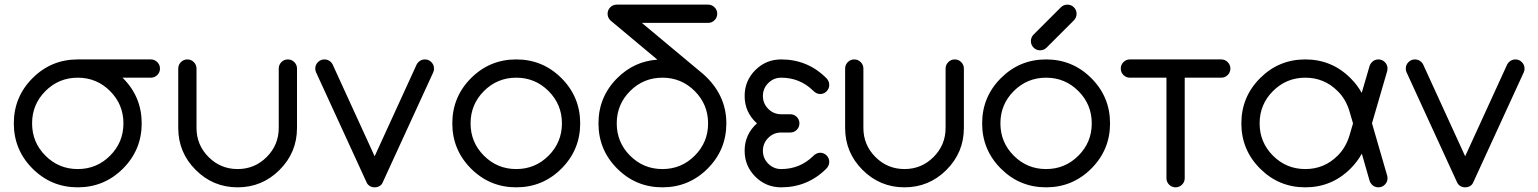

<svg xmlns="http://www.w3.org/2000/svg" viewBox="-20 -801 6578 821"><path d="M507.8 -273.4Q507.8 -354.5 450.7 -411.6Q393.6 -468.8 312.5 -468.8Q231.4 -468.8 174.3 -411.6Q117.2 -354.5 117.2 -273.4Q117.2 -192.4 174.3 -135.3Q231.4 -78.1 312.5 -78.1Q393.6 -78.1 450.7 -135.3Q507.8 -192.4 507.8 -273.4ZM503.9 -468.8Q504.9 -467.8 505.9 -466.8Q585.9 -386.7 585.9 -273.4Q585.9 -160.2 505.9 -80.1Q425.8 0 312.5 0Q199.2 0 119.1 -80.1Q39.1 -160.2 39.1 -273.4Q39.1 -386.7 119.1 -466.8Q199.2 -546.9 312.5 -546.9H625Q641.1 -546.9 652.6 -535.4Q664.1 -523.9 664.1 -507.8Q664.1 -491.7 652.6 -480.2Q641.1 -468.8 625 -468.8Z M996.1 0Q891.1 0 816.7 -74.5Q742.2 -148.9 742.2 -253.9V-507.8Q742.2 -523.9 753.7 -535.4Q765.1 -546.9 781.2 -546.9Q797.4 -546.9 808.8 -535.4Q820.3 -523.9 820.3 -507.8V-253.9Q820.3 -181.2 871.8 -129.6Q923.3 -78.1 996.1 -78.1Q1068.8 -78.1 1120.4 -129.6Q1171.9 -181.2 1171.9 -253.9V-507.8Q1171.9 -523.9 1183.3 -535.4Q1194.8 -546.9 1210.9 -546.9Q1227.1 -546.9 1238.5 -535.4Q1250 -523.9 1250 -507.8V-253.9Q1250 -148.9 1175.5 -74.5Q1101.1 0 996.1 0Z M1609.9 -10.7Q1599.1 0 1582 0Q1564.9 0 1554.2 -11.2Q1550.8 -14.2 1547.9 -20.5L1331.1 -492.7Q1328.1 -499.5 1328.1 -507.8Q1328.1 -523.9 1339.6 -535.4Q1351.1 -546.9 1367.2 -546.9Q1383.3 -546.9 1395 -535.6Q1398.9 -531.7 1402.3 -525.4L1582 -132.8L1761.7 -525.4Q1765.1 -531.7 1769.5 -535.6Q1780.8 -546.9 1796.9 -546.9Q1813 -546.9 1824.5 -535.4Q1835.9 -523.9 1835.9 -507.8Q1835.9 -499.5 1833 -492.7L1616.2 -20.5Q1613.3 -14.2 1609.9 -10.7Z M2460.9 -273.4Q2460.9 -160.2 2380.9 -80.1Q2300.8 0 2187.5 0Q2074.2 0 1994.1 -80.1Q1914.1 -160.2 1914.1 -273.4Q1914.1 -386.7 1994.1 -466.8Q2074.2 -546.9 2187.5 -546.9Q2300.8 -546.9 2380.9 -466.8Q2460.9 -386.7 2460.9 -273.4ZM2187.5 -468.8Q2106.4 -468.8 2049.3 -411.6Q1992.2 -354.5 1992.2 -273.4Q1992.2 -192.4 2049.3 -135.3Q2106.4 -78.1 2187.5 -78.1Q2268.6 -78.1 2325.7 -135.3Q2382.8 -192.4 2382.8 -273.4Q2382.8 -354.5 2325.7 -411.6Q2268.6 -468.8 2187.5 -468.8Z M2812.5 -468.8Q2731.4 -468.8 2674.3 -411.6Q2617.2 -354.5 2617.2 -273.4Q2617.2 -192.4 2674.3 -135.3Q2731.4 -78.1 2812.5 -78.1Q2893.6 -78.1 2950.7 -135.3Q3007.8 -192.4 3007.8 -273.4Q3007.8 -354.5 2950.7 -411.6Q2893.6 -468.8 2812.5 -468.8ZM3007.8 -781.2Q3023.9 -781.2 3035.4 -769.8Q3046.9 -758.3 3046.9 -742.2Q3046.9 -726.1 3035.4 -714.6Q3023.9 -703.1 3007.8 -703.1H2724.6L2986.8 -484.4Q3085.9 -396.5 3085.9 -273.4Q3085.9 -160.2 3005.9 -80.1Q2925.8 0 2812.5 0Q2699.2 0 2619.1 -80.1Q2539.1 -160.2 2539.1 -273.4Q2539.1 -386.7 2619.1 -466.8Q2691.4 -539.1 2791 -545.9L2588.9 -714.8V-715.3Q2578.1 -726.6 2578.1 -742.2Q2578.1 -758.3 2589.6 -769.8Q2601.1 -781.2 2617.2 -781.2Z M3320.3 -546.9Q3433.6 -546.9 3513.7 -466.8Q3525.9 -454.1 3525.9 -438Q3525.9 -421.9 3514.4 -410.4Q3502.9 -398.9 3486.8 -398.9Q3470.7 -398.9 3455.6 -414.6Q3399.4 -468.8 3320.3 -468.8Q3288.1 -468.8 3265.1 -445.8Q3242.2 -422.9 3242.2 -390.6Q3242.2 -358.4 3265.1 -335.4Q3288.1 -312.5 3320.3 -312.5H3359.4Q3375.5 -312.5 3387 -301Q3398.4 -289.6 3398.4 -273.4Q3398.4 -257.3 3387 -245.8Q3375.5 -234.4 3359.4 -234.4H3320.3Q3288.1 -234.4 3265.1 -211.4Q3242.2 -188.5 3242.2 -156.2Q3242.2 -124 3265.1 -101.1Q3288.1 -78.1 3320.3 -78.1Q3399.4 -78.1 3455.6 -132.3Q3470.7 -147.9 3486.8 -147.9Q3502.9 -147.9 3514.4 -136.5Q3525.9 -125 3525.9 -108.9Q3525.9 -92.8 3513.7 -80.1Q3433.6 0 3320.3 0Q3255.4 0 3209.7 -45.7Q3164.1 -91.3 3164.1 -156.2Q3164.1 -226.1 3216.8 -273.4Q3164.1 -320.8 3164.1 -390.6Q3164.1 -455.6 3209.7 -501.2Q3255.4 -546.9 3320.3 -546.9Z M3847.7 0Q3742.7 0 3668.2 -74.5Q3593.8 -148.9 3593.8 -253.9V-507.8Q3593.8 -523.9 3605.2 -535.4Q3616.7 -546.9 3632.8 -546.9Q3648.9 -546.9 3660.4 -535.4Q3671.9 -523.9 3671.9 -507.8V-253.9Q3671.9 -181.2 3723.4 -129.6Q3774.9 -78.1 3847.7 -78.1Q3920.4 -78.1 3971.9 -129.6Q4023.4 -181.2 4023.4 -253.9V-507.8Q4023.4 -523.9 4034.9 -535.4Q4046.4 -546.9 4062.5 -546.9Q4078.6 -546.9 4090.1 -535.4Q4101.6 -523.9 4101.6 -507.8V-253.9Q4101.6 -148.9 4027.1 -74.5Q3952.6 0 3847.7 0Z M4726.6 -273.4Q4726.6 -160.2 4646.5 -80.1Q4566.4 0 4453.1 0Q4339.8 0 4259.8 -80.1Q4179.7 -160.2 4179.7 -273.4Q4179.7 -386.7 4259.8 -466.8Q4339.8 -546.9 4453.1 -546.9Q4566.4 -546.9 4646.5 -466.8Q4726.6 -386.7 4726.6 -273.4ZM4453.1 -468.8Q4372.1 -468.8 4314.9 -411.6Q4257.8 -354.5 4257.8 -273.4Q4257.8 -192.4 4314.9 -135.3Q4372.1 -78.1 4453.1 -78.1Q4534.2 -78.1 4591.3 -135.3Q4648.4 -192.4 4648.4 -273.4Q4648.4 -354.5 4591.3 -411.6Q4534.2 -468.8 4453.1 -468.8ZM4572.8 -714.8 4454.1 -596.2Q4442.9 -585.9 4427.2 -585.9Q4411.1 -585.9 4399.7 -597.4Q4388.2 -608.9 4388.2 -625Q4388.2 -640.1 4397.9 -651.4L4516.6 -770Q4528.3 -781.2 4544.4 -781.2Q4560.5 -781.2 4572 -769.8Q4583.5 -758.3 4583.5 -742.2Q4583.5 -726.6 4572.8 -714.8Z M4811.5 -468.8Q4795.4 -468.8 4783.9 -480.2Q4772.5 -491.7 4772.5 -507.8Q4772.5 -523.9 4783.9 -535.4Q4795.4 -546.9 4811.5 -546.9H5202.1Q5218.3 -546.9 5229.7 -535.4Q5241.2 -523.9 5241.2 -507.8Q5241.2 -491.7 5229.7 -480.2Q5218.3 -468.8 5202.1 -468.8H5045.9V-39.1Q5045.9 -22.9 5034.4 -11.5Q5022.9 0 5006.8 0Q4990.7 0 4979.2 -11.5Q4967.8 -22.9 4967.8 -39.1V-468.8Z M5751 -223.6 5765.6 -273.4 5751 -323.2Q5735.4 -377 5699.7 -411.6Q5642.6 -468.8 5561.5 -468.8Q5480.5 -468.8 5423.3 -411.6Q5366.2 -354.5 5366.2 -273.4Q5366.2 -192.4 5423.3 -135.3Q5480.5 -78.1 5561.5 -78.1Q5642.6 -78.1 5699.7 -135.3Q5735.4 -170.4 5751 -223.6ZM5803.2 -144Q5784.2 -109.4 5754.9 -80.1Q5674.8 0 5561.5 0Q5448.2 0 5368.2 -80.1Q5288.1 -160.2 5288.1 -273.4Q5288.1 -386.7 5368.2 -466.8Q5448.2 -546.9 5561.5 -546.9Q5674.8 -546.9 5754.9 -466.8Q5784.2 -437.5 5802.7 -403.8L5836.9 -520.5Q5839.8 -528.8 5846.7 -535.6Q5857.9 -546.9 5874 -546.9Q5890.1 -546.9 5901.6 -535.4Q5913.1 -523.9 5913.1 -507.8Q5913.1 -502.9 5912.1 -498.5L5846.7 -273.9L5912.1 -48.3Q5913.1 -43.9 5913.1 -39.1Q5913.1 -22.9 5901.6 -11.5Q5890.1 0 5874 0Q5857.9 0 5846.7 -11.2Q5839.8 -18.1 5836.9 -26.4Z M6272.9 -10.7Q6262.2 0 6245.1 0Q6228 0 6217.3 -11.2Q6213.9 -14.2 6210.9 -20.5L5994.1 -492.7Q5991.2 -499.5 5991.2 -507.8Q5991.2 -523.9 6002.7 -535.4Q6014.2 -546.9 6030.3 -546.9Q6046.4 -546.9 6058.1 -535.6Q6062 -531.7 6065.4 -525.4L6245.1 -132.8L6424.8 -525.4Q6428.2 -531.7 6432.6 -535.6Q6443.8 -546.9 6460 -546.9Q6476.1 -546.9 6487.5 -535.4Q6499 -523.9 6499 -507.8Q6499 -499.5 6496.1 -492.7L6279.3 -20.5Q6276.4 -14.2 6272.9 -10.7Z"/></svg>

Font: Comfortaa
Style: Regular
Weight: 400
Designer: Johan Aakerlund - aajohan
Foundry: Johan Aakerlund
Version: Version 2.004 2013